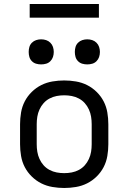

<svg xmlns="http://www.w3.org/2000/svg" viewBox="-20 -929 640 957"><path d="M300 8Q271 8 241.5 3Q212 -2 186 -15Q160 -28 138.5 -49Q117 -70 103.5 -96Q90 -122 85 -151.5Q80 -181 80 -210V-310Q80 -339 85 -368.5Q90 -398 103.5 -424Q117 -450 138.5 -471Q160 -492 186 -505Q212 -518 241.5 -523Q271 -528 300 -528Q329 -528 358.5 -523Q388 -518 414 -505Q440 -492 461.5 -471Q483 -450 496.5 -424Q510 -398 515 -368.5Q520 -339 520 -310V-210Q520 -181 515 -151.5Q510 -122 496.5 -96Q483 -70 461.5 -49Q440 -28 414 -15Q388 -2 358.5 3Q329 8 300 8ZM300 -66Q319 -66 337.5 -69.5Q356 -73 373 -82Q390 -91 402.5 -105Q415 -119 423 -136.5Q431 -154 434 -172.5Q437 -191 437 -210V-310Q437 -329 434 -347.5Q431 -366 423 -383.5Q415 -401 402.5 -415Q390 -429 373 -438Q356 -447 337.5 -450.5Q319 -454 300 -454Q281 -454 262.5 -450.5Q244 -447 227 -438Q210 -429 197.5 -415Q185 -401 177 -383.5Q169 -366 166 -347.5Q163 -329 163 -310V-210Q163 -191 166 -172.5Q169 -154 177 -136.5Q185 -119 197.5 -105Q210 -91 227 -82Q244 -73 262.5 -69.5Q281 -66 300 -66ZM415 -608Q402 -608 390 -611.5Q378 -615 369 -624Q360 -633 356.5 -645Q353 -657 353 -670Q353 -683 356.5 -695Q360 -707 369 -716Q378 -725 390 -729Q402 -733 415 -733Q428 -733 440 -729Q452 -725 461 -716Q470 -707 474 -695Q478 -683 478 -670Q478 -657 474 -645Q470 -633 461 -624Q452 -615 440 -611.5Q428 -608 415 -608ZM185 -608Q172 -608 160 -611.5Q148 -615 139 -624Q130 -633 126.5 -645Q123 -657 123 -670Q123 -683 126.5 -695Q130 -707 139 -716Q148 -725 160 -729Q172 -733 185 -733Q198 -733 210 -729Q222 -725 231 -716Q240 -707 244 -695Q248 -683 248 -670Q248 -657 244 -645Q240 -633 231 -624Q222 -615 210 -611.5Q198 -608 185 -608ZM473 -841H128V-909H473Z"/></svg>

Font: Iosevka Extended
Style: Regular
Weight: 400
Width: 7
Monospace: yes
Designer: Belleve Invis
Foundry: Belleve Invis
Version: Version 32.5.0; ttfautohint (v1.8.4)